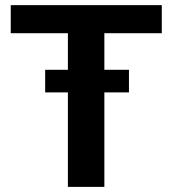

<svg xmlns="http://www.w3.org/2000/svg" viewBox="-20 -731 675 751"><path d="M484.4 -369.6H388.2V0H245.6V-369.6H156.7V-458H245.6V-601.1H22V-710.9H612.8V-601.1H388.2V-458H484.4Z"/></svg>

Font: Roboto Web
Style: Bold
Weight: 700
Designer: Google
Version: Version 1.200310; 2013